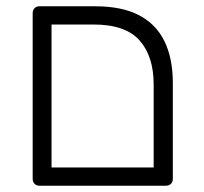

<svg xmlns="http://www.w3.org/2000/svg" viewBox="-20 -591 648 611"><path d="M106 0Q96 0 90 -6Q84 -12 84 -22V-549Q84 -559 90 -565Q96 -571 106 -571H283Q368 -571 422.5 -542.5Q477 -514 503.5 -459.5Q530 -405 530 -327V-22Q530 -12 524 -6Q518 0 508 0ZM144 -58H469V-322Q469 -412 424 -462.5Q379 -513 278 -513H144Z"/></svg>

Font: Rubik Light
Style: Regular
Weight: 300
Designer: Hubert and Fischer
Foundry: Hubert and Fischer
Version: Version 2.300;gftools[0.9.30]